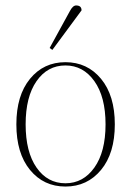

<svg xmlns="http://www.w3.org/2000/svg" viewBox="-20 -672 481 704"><path d="M172 -489 162 -496 236 -631Q247 -652 259 -652Q279 -652 279 -634ZM350.5 -49Q300 12 220 12Q140 12 90 -49Q40 -110 40 -216Q40 -322 90 -383Q140 -444 220 -444Q300 -444 350.5 -383Q401 -322 401 -216Q401 -110 350.5 -49ZM220 0Q285 0 326 -57.5Q367 -115 367 -216Q367 -317 326 -374.5Q285 -432 220 -432Q154 -432 114 -374.5Q74 -317 74 -216Q74 -115 114 -57.5Q154 0 220 0Z"/></svg>

Font: Arapey Thin-Display
Style: Regular
Weight: 100
Designer: Eduardo Rodriguez Tunni
Foundry: Eduardo Rodriguez Tunni
Version: Version 4.000